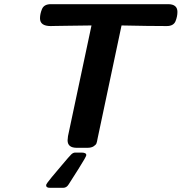

<svg xmlns="http://www.w3.org/2000/svg" viewBox="-20 -709 871 921"><path d="M171.9 -621.1Q171.9 -642.1 181.2 -665Q190.9 -689 224.1 -689H786.1Q831.1 -689 831.1 -651.9Q831.1 -629.9 821.8 -606.9Q812 -584 779.8 -584Q694.8 -584 563 -586.9L448.2 -44.9Q445.3 -27.8 442.6 -21Q439.9 -14.2 429 -7.1Q418 0 398.9 0H348.1Q304.2 0 304.2 -36.1Q304.2 -42 306.2 -56.2L418.9 -586.9Q352.1 -585.9 305.9 -585.4Q259.8 -585 244.9 -584.5Q230 -584 223.1 -584Q171.9 -584 171.9 -621.1ZM201.2 179.2Q201.2 173.3 228 141.1Q248 117.2 276.9 83Q313 40 322 31.5Q331.1 22.9 340.8 22.9H371.1Q394 22.9 394 35.2Q394 42 356 102.1Q329.1 144 309.1 175.8Q299.3 191.9 283.2 191.9H220.2Q201.2 192.4 201.2 179.2Z"/></svg>

Font: CMU Sans Serif
Style: BoldOblique
Weight: 700
Italic angle: -12°
Version: Version 0.7.0